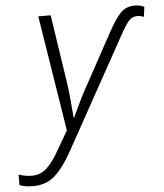

<svg xmlns="http://www.w3.org/2000/svg" viewBox="-159 -591 750 880"><g transform="rotate(-5 216.5 -151.0)"><path d="M-41 241Q-62 241 -76.5 238.5Q-91 236 -104 231V183Q-91 187 -76.5 190Q-62 193 -42 193Q-4 193 25 166.5Q54 140 84 86L134 0L49 -532H106L153 -222Q160 -174 164 -128Q168 -82 170 -55H172Q179 -70 191 -95.5Q203 -121 217.5 -150Q232 -179 247 -205L371 -432Q404 -492 429 -517.5Q454 -543 494 -543Q519 -543 537 -533L531 -488Q525 -490 517 -492Q509 -494 501 -494Q477 -494 461 -475.5Q445 -457 420 -411L136 102Q98 170 58 205.5Q18 241 -41 241Z"/></g></svg>

Font: Noto Sans Light
Style: Italic
Weight: 300
Italic angle: -12°
Designer: Monotype Design Team
Foundry: Monotype Imaging Inc.
Version: Version 2.013; ttfautohint (v1.8.4.7-5d5b)